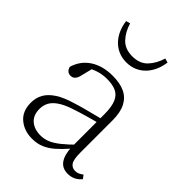

<svg xmlns="http://www.w3.org/2000/svg" viewBox="-217 -836 950 950"><g transform="rotate(45 258.5 -360.5)"><path d="M183 13Q128 13 90.5 -18.5Q53 -50 53 -109Q53 -144 68.5 -171.5Q84 -199 118 -221Q152 -243 207 -259Q235 -268 263.5 -275.5Q292 -283 319.5 -290Q347 -297 374 -304V-278Q336 -268 295.5 -256.5Q255 -245 217 -232Q176 -218 151 -200.5Q126 -183 115.5 -162.5Q105 -142 105 -118Q105 -74 131.5 -51Q158 -28 201 -28Q228 -28 251.5 -38Q275 -48 302.5 -70Q330 -92 366 -128L371 -86H352Q324 -54 298.5 -32Q273 -10 245.5 1.5Q218 13 183 13ZM431 11Q392 11 372.5 -17Q353 -45 351 -98V-101V-326Q351 -378 338.5 -407Q326 -436 301 -447.5Q276 -459 237 -459Q206 -459 178.5 -450.5Q151 -442 122 -424L152 -451L133 -374Q128 -358 119.5 -350Q111 -342 97 -342Q84 -342 75.5 -350Q67 -358 64 -371Q81 -428 128.5 -459Q176 -490 246 -490Q297 -490 331 -474Q365 -458 383 -423.5Q401 -389 401 -333V-108Q401 -59 413 -42Q425 -25 447 -25Q459 -25 469 -29.5Q479 -34 489 -42L503 -24Q490 -7 471.5 2Q453 11 431 11ZM101 -728 123 -734Q137 -687 166 -656.5Q195 -626 246 -626Q297 -626 326 -656.5Q355 -687 369 -734L391 -728Q387 -697 375.5 -671Q364 -645 345.5 -625.5Q327 -606 302 -595Q277 -584 246 -584Q215 -584 190 -595Q165 -606 146.5 -625.5Q128 -645 116.5 -671Q105 -697 101 -728Z"/></g></svg>

Font: Source Serif 4 18pt Light
Style: Regular
Weight: 300
Designer: Frank Grießhammer
Foundry: Adobe Systems Incorporated
Version: Version 4.004;hotconv 1.0.116;makeotfexe 2.5.65601